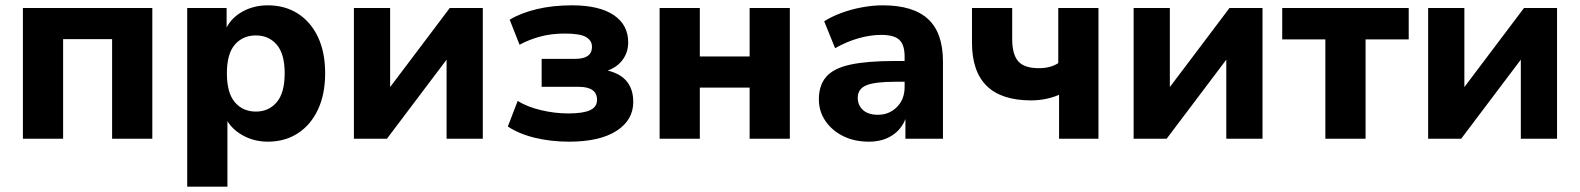

<svg xmlns="http://www.w3.org/2000/svg" viewBox="-20 -521 5933 721"><path d="M66 0V-491H552V0H401V-374H217V0Z M683 180V-491H831V-418Q851 -456 892.5 -478.5Q934 -501 986 -501Q1050 -501 1098.5 -470Q1147 -439 1174 -382Q1201 -325 1201 -246Q1201 -167 1174 -109.5Q1147 -52 1098.5 -20.5Q1050 11 986 11Q937 11 896.5 -10Q856 -31 834 -66V180ZM941 -102Q989 -102 1019 -137Q1049 -172 1049 -246Q1049 -319 1019 -353.5Q989 -388 941 -388Q892 -388 862 -353.5Q832 -319 832 -246Q832 -172 862 -137Q892 -102 941 -102Z M1309 0V-491H1445V-194L1669 -491H1793V0H1657V-297L1433 0Z M2117 11Q2049 11 1989 -3.5Q1929 -18 1887 -46L1924 -142Q1959 -120 2011 -107.5Q2063 -95 2114 -95Q2169 -95 2195.5 -107Q2222 -119 2222 -146Q2222 -195 2153 -195H2014V-300H2140Q2203 -300 2203 -345Q2203 -369 2180.5 -382Q2158 -395 2101 -395Q2050 -395 2008 -383.5Q1966 -372 1931 -353L1894 -447Q1935 -472 1995 -486.5Q2055 -501 2128 -501Q2230 -501 2284.5 -464.5Q2339 -428 2339 -362Q2339 -325 2318.5 -297Q2298 -269 2262 -256Q2358 -233 2358 -138Q2358 -70 2295 -29.5Q2232 11 2117 11Z M2457 0V-491H2608V-309H2795V-491H2946V0H2795V-192H2608V0Z M3243 11Q3188 11 3146 -10Q3104 -31 3079.5 -67Q3055 -103 3055 -148Q3055 -201 3083 -233Q3111 -265 3174 -278.5Q3237 -292 3341 -292H3377V-309Q3377 -353 3357 -371.5Q3337 -390 3289 -390Q3249 -390 3204.5 -377.5Q3160 -365 3116 -340L3075 -441Q3101 -458 3138.5 -472Q3176 -486 3217 -493.5Q3258 -501 3295 -501Q3409 -501 3465 -449.5Q3521 -398 3521 -290V0H3380V-74Q3365 -35 3329.5 -12Q3294 11 3243 11ZM3277 -90Q3319 -90 3348 -119Q3377 -148 3377 -194V-214H3342Q3265 -214 3233 -200.5Q3201 -187 3201 -154Q3201 -126 3220.5 -108Q3240 -90 3277 -90Z M3957 0V-165Q3931 -154 3904.5 -149Q3878 -144 3852 -144Q3630 -144 3630 -361V-491H3781V-375Q3781 -317 3803.5 -291Q3826 -265 3881 -265Q3925 -265 3954 -284V-491H4105V0Z M4237 0V-491H4373V-194L4597 -491H4721V0H4585V-297L4361 0Z M4957 0V-373H4795V-491H5270V-373H5108V0Z M5343 0V-491H5479V-194L5703 -491H5827V0H5691V-297L5467 0Z"/></svg>

Font: Nunito Sans ExtraBold
Style: Regular
Weight: 800
Designer: Vernon Adams
Foundry: Vernon Adams
Version: Version 3.101; ttfautohint (v1.8.4.7-5d5b);gftools[0.9.27]